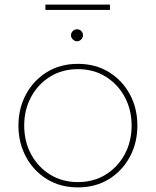

<svg xmlns="http://www.w3.org/2000/svg" viewBox="-20 -800 676 833"><path d="M318 13Q242 13 184 -22.5Q126 -58 93 -119Q60 -180 60 -255Q60 -330 93 -391Q126 -452 184 -487.5Q242 -523 318 -523Q394 -523 452 -487.5Q510 -452 543 -391.5Q576 -331 576 -255Q576 -180 543 -119Q510 -58 452 -22.5Q394 13 318 13ZM318 -10Q386 -10 438.5 -42.5Q491 -75 521 -130.5Q551 -186 551 -255Q551 -324 521 -379.5Q491 -435 438.5 -467.5Q386 -500 318 -500Q250 -500 197.5 -467.5Q145 -435 115 -379.5Q85 -324 85 -255Q85 -186 115 -130.5Q145 -75 197.5 -42.5Q250 -10 318 -10ZM314 -621Q304 -621 296 -629Q288 -637 288 -647Q288 -658 296 -665.5Q304 -673 314 -673Q325 -673 332.5 -665.5Q340 -658 340 -647Q340 -637 332.5 -629Q325 -621 314 -621ZM177 -757V-780H457V-757Z"/></svg>

Font: MuseoModerno Thin Thin
Style: Regular
Weight: 250
Version: Version 1.003